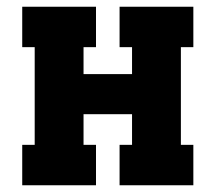

<svg xmlns="http://www.w3.org/2000/svg" viewBox="-20 -550 640 570"><path d="M46 0V-120H83V-410H46V-530H265V-410H228V-330H372V-410H335V-530H554V-410H517V-120H554V0H335V-120H372V-211H228V-120H265V0Z"/></svg>

Font: Iosevka Slab Heavy Extended
Style: Regular
Weight: 900
Width: 7
Monospace: yes
Designer: Belleve Invis
Foundry: Belleve Invis
Version: Version 11.1.0; ttfautohint (v1.8.3)